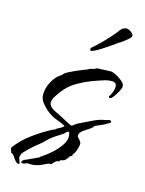

<svg xmlns="http://www.w3.org/2000/svg" viewBox="-119 -520 474 629"><g transform="rotate(15 118.5 -205.0)"><path d="M6 55Q0 55 -4.5 50.5Q-9 46 -13 40L-17 34Q-19 32 -21.5 29Q-24 26 -28 26Q-28 21 -30 18Q-32 15 -32 10Q-11 -19 21 -42.5Q53 -66 86 -83H89Q95 -89 104 -93Q113 -97 119 -104Q103 -112 87.5 -117.5Q72 -123 58 -134Q46 -143 35 -156.5Q24 -170 24 -185Q24 -208 36.5 -230.5Q49 -253 67 -263Q71 -270 87 -278Q103 -286 120 -293Q137 -300 145 -303Q152 -308 160 -308L173 -314H174Q184 -314 197 -315Q210 -316 218 -316Q225 -316 237 -310Q249 -304 259 -295.5Q269 -287 269 -279Q270 -274 264.5 -263.5Q259 -253 252.5 -243.5Q246 -234 242 -232L239 -231H235L234 -236Q239 -241 243 -252Q247 -263 247 -271Q247 -286 230 -286Q218 -286 206.5 -282.5Q195 -279 184 -275Q145 -262 115 -243.5Q85 -225 62 -187Q55 -176 55 -167Q55 -152 81 -140Q85 -139 98.5 -131.5Q112 -124 125 -117.5Q138 -111 138 -111Q143 -111 148 -115.5Q153 -120 157 -122Q174 -130 199 -142.5Q224 -155 242 -157Q245 -158 248.5 -159Q252 -160 256 -161Q261 -161 263 -156Q261 -151 254 -149Q249 -145 239 -140.5Q229 -136 222 -133Q215 -131 210 -125Q209 -122 204 -119Q197 -114 182.5 -104.5Q168 -95 169 -84Q169 -81 175.5 -74.5Q182 -68 183 -63Q184 -55 179.5 -41Q175 -27 168 -20L169 -16Q162 -14 160 -10.5Q158 -7 154 -2Q151 2 147 4.5Q143 7 136 7L131 13H130Q123 13 118 18.5Q113 24 108 29L105 28Q100 28 91.5 32.5Q83 37 78 39Q71 42 63 44Q55 46 45 46Q42 46 39 46Q36 46 33 45Q32 46 30 46L27 48Q21 50 18 50Q12 50 12 46Q13 43 16 40Q18 38 25 35.5Q32 33 39 29Q47 26 53.5 22.5Q60 19 64 18Q65 17 66 16Q67 15 68 14L74 10Q88 1 104 -13.5Q120 -28 131.5 -45Q143 -62 141 -77Q141 -79 140 -84Q139 -89 136 -89Q133 -89 129 -85Q125 -81 123 -79Q116 -74 107.5 -69Q99 -64 91 -58Q81 -51 73 -42.5Q65 -34 55 -26Q42 -16 30.5 -5.5Q19 5 8 17Q2 25 2 35Q3 39 5 43.5Q7 48 8 53L7 55ZM141 -365Q137 -363 135.5 -366Q134 -369 135 -370Q137 -375 139.5 -377Q142 -379 147 -383Q150 -386 155 -390.5Q160 -395 164 -399Q177 -412 190.5 -427Q204 -442 211 -452Q221 -465 232 -465Q240 -465 248.5 -458.5Q257 -452 257 -446Q257 -439 229 -419L223 -415Q219 -414 214 -409Q213 -408 211 -407Q209 -406 207 -404Q175 -382 160.5 -373.5Q146 -365 141 -365Z"/></g></svg>

Font: Qwitcher Grypen
Style: Bold
Weight: 700
Designer: Robert E. Leuschke
Foundry: Robert E. Leuschke
Version: Version 1.100; ttfautohint (v1.8.3)